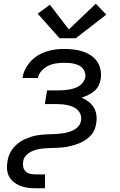

<svg xmlns="http://www.w3.org/2000/svg" viewBox="-20 -789 640 1024"><path d="M298 -585 181 -716 246 -764 347 -632 491 -769 547 -711 384 -585ZM167 215Q146 215 125.5 212Q105 209 86.5 201.5Q68 194 52.5 181.5Q37 169 28 151.5Q19 134 17.5 113Q16 92 20 71Q22 56 27.5 41.5Q33 27 41 14Q49 1 60.5 -10.5Q72 -22 85 -31Q98 -40 112.5 -46.5Q127 -53 141.5 -58Q156 -63 170.5 -66Q185 -69 200 -70.5Q215 -72 230 -72.5Q245 -73 259.5 -73.5Q274 -74 288.5 -75Q303 -76 318 -78.5Q333 -81 348 -85.5Q363 -90 376.5 -97.5Q390 -105 400 -118Q410 -131 412 -145Q415 -161 410.5 -175.5Q406 -190 396 -200.5Q386 -211 372.5 -217.5Q359 -224 344 -227.5Q329 -231 313.5 -232.5Q298 -234 282 -234H219L231 -307H295Q308 -307 322 -308Q336 -309 349.5 -311.5Q363 -314 377 -318.5Q391 -323 403 -331Q415 -339 423.5 -351Q432 -363 435 -377Q437 -391 433 -403.5Q429 -416 420.5 -425.5Q412 -435 400 -440.5Q388 -446 375.5 -449Q363 -452 349.5 -453Q336 -454 322 -454Q301 -454 279.5 -451Q258 -448 238 -438.5Q218 -429 202 -411.5Q186 -394 182 -373H100Q103 -397 114.5 -419.5Q126 -442 143 -461Q160 -480 182 -493.5Q204 -507 227.5 -514.5Q251 -522 274.5 -525Q298 -528 322 -528Q348 -528 373 -525Q398 -522 421 -514.5Q444 -507 464 -494Q484 -481 497.5 -461.5Q511 -442 516 -417.5Q521 -393 517 -367Q514 -349 505.5 -332Q497 -315 482 -302.5Q467 -290 450 -282Q433 -274 415 -268Q435 -260 452 -247Q469 -234 480 -216Q491 -198 494 -176Q497 -154 493 -131Q491 -115 484.5 -98.5Q478 -82 466.5 -69Q455 -56 440 -45.5Q425 -35 409.5 -28Q394 -21 377.5 -16Q361 -11 344.5 -7.5Q328 -4 311.5 -2.5Q295 -1 278.5 -0.5Q262 0 245.5 0.5Q229 1 212.5 2.5Q196 4 179 8Q162 12 146.5 19.5Q131 27 118.5 40.5Q106 54 104 71Q101 85 103.5 99.5Q106 114 115.5 124Q125 134 138.5 137.5Q152 141 167 141H220V215Z"/></svg>

Font: Iosevka SS04 Extended Oblique
Style: Regular
Weight: 400
Width: 7
Italic angle: -9°
Monospace: yes
Designer: Belleve Invis
Foundry: Belleve Invis
Version: Version 19.0.0; ttfautohint (v1.8.4)